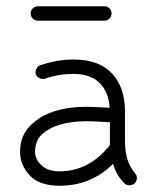

<svg xmlns="http://www.w3.org/2000/svg" viewBox="-20 -586 487 613"><path d="M170 7Q105 7 74.5 -26.5Q44 -60 44 -101Q44 -155 80 -188Q139 -245 257 -245Q267 -245 279 -244.5Q291 -244 306 -243Q321 -242 330 -242Q327 -292 298 -321Q269 -350 215 -350Q167 -350 124 -335Q115 -332 106 -336.5Q97 -341 94 -350Q92 -358 96.5 -367Q101 -376 110 -378Q162 -396 215 -396Q296 -396 337.5 -351.5Q379 -307 379 -231V-135Q379 -70 411 -33Q418 -25 417 -15.5Q416 -6 409 0Q402 6 392 5.5Q382 5 376 -2Q350 -29 341 -63Q271 7 170 7ZM331 -123V-196Q322 -196 307 -197Q292 -198 279.5 -198.5Q267 -199 257 -199Q159 -199 113 -156Q92 -136 92 -101Q92 -77 112.5 -58Q133 -39 170 -39Q265 -39 331 -123ZM313 -520H102Q92 -520 85 -526.5Q78 -533 78 -543Q78 -553 85 -559.5Q92 -566 102 -566H313Q323 -566 329.5 -559.5Q336 -553 336 -543Q336 -533 329.5 -526.5Q323 -520 313 -520Z"/></svg>

Font: Hoogli
Style: Regular
Weight: 400
Designer: Anand Singh Naorem
Foundry: Brand New Type
Version: Version 1.00 b007